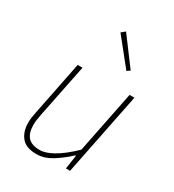

<svg xmlns="http://www.w3.org/2000/svg" viewBox="-183 -847 869 961"><g transform="rotate(30 252.0 -366.0)"><path d="M178 12Q117 12 90.5 -20.5Q64 -53 64 -104Q64 -122 66 -134.5Q68 -147 72 -168L134 -478H162L100 -172Q96 -150 94 -136.5Q92 -123 92 -108Q92 -62 113 -38Q134 -14 182 -14Q215 -14 260 -39.5Q305 -65 362 -120L434 -478H462L366 0H342L354 -80H350Q308 -41 265 -14.5Q222 12 178 12ZM360 -574 238 -726 260 -744 378 -586Z"/></g></svg>

Font: Source Sans Variable
Style: Italic
Weight: 200
Italic angle: -11°
Designer: Paul D. Hunt
Foundry: Adobe Systems Incorporated
Version: Version 3.006;hotconv 1.0.111;makeotfexe 2.5.65597